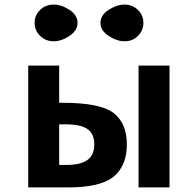

<svg xmlns="http://www.w3.org/2000/svg" viewBox="-20 -817 802 837"><path d="M103 0V-531H238V-369H252Q417 -369 475 -324.5Q533 -280 533 -187.5Q533 -95 476 -47.5Q419 0 277 0ZM238 -98H272Q331 -98 361 -119.5Q391 -141 391 -187.5Q391 -234 361 -254.5Q331 -275 265 -275H238ZM584 0V-531H719V0ZM155 -660.5Q131 -684 131 -717.5Q131 -751 155 -774Q179 -797 213.5 -797Q248 -797 283 -774Q318 -751 318 -717.5Q318 -684 283 -660.5Q248 -637 213.5 -637Q179 -637 155 -660.5ZM453.5 -660.5Q418 -684 418 -717.5Q418 -751 453.5 -774Q489 -797 523 -797Q557 -797 581 -774Q605 -751 605 -717.5Q605 -684 581.5 -660.5Q558 -637 523.5 -637Q489 -637 453.5 -660.5Z"/></svg>

Font: Fix15 Mono
Style: Bold
Weight: 700
Designer: Carrois Corporate & Edenspiekermann AG
Foundry: Carrois Corporate GbR & Edenspiekermann AG
Version: Version 3.206